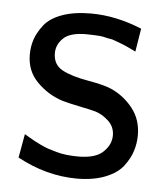

<svg xmlns="http://www.w3.org/2000/svg" viewBox="-42 -498 466 547"><g transform="rotate(5 191.5 -225.0)"><path d="M26.9 -34.2 39.1 -102.1Q41 -101.1 52 -94.5Q63 -87.9 68.6 -85Q74.2 -82 86.7 -75.9Q99.1 -69.8 109.6 -66.4Q120.1 -63 134 -59.1Q147.9 -55.2 163.6 -53.5Q179.2 -51.8 195.8 -51.8Q245.6 -51.8 267.3 -73Q289.1 -94.2 289.1 -120.1Q289.1 -145 271 -161.6Q252.9 -178.2 232.9 -184.1Q223.1 -187 188.5 -194.1Q153.8 -201.2 137.2 -206.1Q96.2 -219.2 64.7 -250.7Q33.2 -282.2 33.2 -329.1Q33.2 -352.1 40 -372.6Q46.9 -393.1 63.5 -414.6Q80.1 -436 114.5 -448.5Q148.9 -460.9 196.8 -460.9Q268.6 -460.9 342.8 -430.2L332 -363.8Q331.1 -364.7 320.6 -369.4Q310.1 -374 308.6 -375Q307.1 -376 297.6 -379.9Q288.1 -383.8 284.4 -385Q280.8 -386.2 272 -389.6Q263.2 -393.1 258.1 -393.6Q252.9 -394 243.4 -396.5Q233.9 -398.9 226.6 -399.4Q219.2 -399.9 209.2 -400.4Q199.2 -400.9 188 -400.9Q142.1 -400.9 123 -382.3Q104 -363.8 104 -339.8Q104 -306.6 130.6 -292.2Q157.2 -277.8 205.1 -269.5Q252.9 -261.2 272.9 -252Q309.1 -235.8 334.5 -203.9Q359.9 -171.9 359.9 -127Q359.9 -104 353 -82Q346.2 -60.1 329.6 -38.1Q313 -16.1 278.6 -2.4Q244.1 11.2 196.8 11.2Q108.9 10.7 26.9 -34.2Z"/></g></svg>

Font: CMU Sans Serif
Style: Medium
Weight: 500
Version: Version 0.7.0